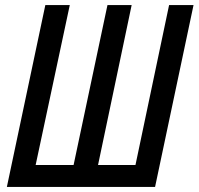

<svg xmlns="http://www.w3.org/2000/svg" viewBox="-20 -734 780 754"><path d="M7 0 158 -714H254L120 -86H269L402 -714H497L365 -86H512L644 -714H740L589 0Z"/></svg>

Font: Noto Sans ExtraCondensed Medium
Style: Italic
Weight: 500
Width: 2
Italic angle: -12°
Designer: Monotype Design Team
Foundry: Monotype Imaging Inc.
Version: Version 2.013; ttfautohint (v1.8.4.7-5d5b)